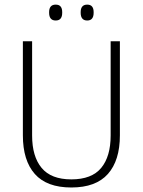

<svg xmlns="http://www.w3.org/2000/svg" viewBox="-20 -822 634 852"><path d="M296.5 10Q187.5 10 134.5 -50Q81.5 -110 81.5 -221.5V-639H122.5V-221Q122.5 -127.5 164.8 -76.8Q207 -26 296.5 -26Q387 -26 429 -76.8Q471 -127.5 471 -221V-639H512V-221.5Q512 -110 458.8 -50Q405.5 10 296.5 10ZM227 -731Q212.5 -731 205.2 -739.8Q198 -748.5 198 -765V-768.5Q198 -784.5 205.2 -793Q212.5 -801.5 227 -801.5Q242 -801.5 249 -793Q256 -784.5 256 -768.5V-765Q256 -748.5 249 -739.8Q242 -731 227 -731ZM367 -731Q352.5 -731 345.2 -739.8Q338 -748.5 338 -765V-768.5Q338 -784.5 345.2 -793Q352.5 -801.5 367 -801.5Q381.5 -801.5 388.5 -793Q395.5 -784.5 395.5 -768.5V-765Q395.5 -748.5 388.5 -739.8Q381.5 -731 367 -731Z"/></svg>

Font: Anek Tamil Medium ExtraLight
Style: Regular
Weight: 250
Version: Version 1.003